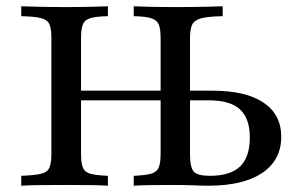

<svg xmlns="http://www.w3.org/2000/svg" viewBox="-20 -591 948 611"><path d="M405.6 0V-31.5Q442.7 -33.1 460.9 -38.3Q479 -43.5 485.1 -58.1Q491.1 -72.6 491.1 -100.8V-470.2Q491.1 -499.2 485.1 -513.3Q479 -527.4 460.9 -533.1Q442.7 -538.7 405.6 -539.5V-571Q425 -570.2 458.9 -569.4Q492.7 -568.5 539.5 -568.5Q591.9 -568.5 629.8 -569.4Q667.7 -570.2 688.7 -571V-539.5Q643.5 -538.7 621.4 -533.1Q599.2 -527.4 591.9 -513.3Q584.7 -499.2 584.7 -470.2V-100.8Q584.7 -58.1 596.8 -44.8Q608.9 -31.5 647.6 -31.5Q712.9 -31.5 744 -61.3Q775 -91.1 775 -153.2Q775 -214.5 743.5 -243.1Q712.1 -271.8 643.5 -271.8H552.4V-302.4H656.5Q762.1 -302.4 818.5 -264.5Q875 -226.6 875 -155.6Q875 -81.5 814.5 -40.7Q754 0 643.5 0Q622.6 0 596.4 -1.2Q570.2 -2.4 530.6 -2.4Q494.4 -2.4 461.7 -2Q429 -1.6 405.6 0ZM47.6 0V-31.5Q89.5 -33.1 110.1 -37.9Q130.6 -42.7 137.1 -57.3Q143.5 -71.8 143.5 -100.8V-470.2Q143.5 -500 137.1 -514.1Q130.6 -528.2 110.1 -533.5Q89.5 -538.7 47.6 -539.5V-571Q69.4 -570.2 106.5 -569.4Q143.5 -568.5 191.1 -568.5Q233.1 -568.5 267.7 -569.4Q302.4 -570.2 323.4 -571V-539.5Q286.3 -538.7 268.1 -533.5Q250 -528.2 244 -514.1Q237.9 -500 237.9 -470.2V-100.8Q237.9 -71.8 244 -57.3Q250 -42.7 268.1 -37.9Q286.3 -33.1 323.4 -31.5V0Q300.8 -1.6 266.5 -2Q232.3 -2.4 191.1 -2.4Q146.8 -2.4 109.3 -2Q71.8 -1.6 47.6 0ZM201.6 -271.8V-302.4H532.3V-271.8Z"/></svg>

Font: Playfair 12pt Medium
Style: Regular
Weight: 500
Designer: Claus Eggers Sørensen
Foundry: Claus Eggers Sørensen
Version: Version 2.000;gftools[0.9.28]